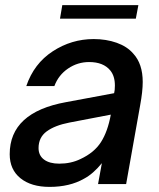

<svg xmlns="http://www.w3.org/2000/svg" viewBox="-20 -721 624 752"><path d="M18 -117Q18 -281 239 -321L427 -356Q430 -367 430 -386Q430 -423 412 -445Q385 -478 329 -478Q284 -478 246.5 -452.5Q209 -427 193 -384H83Q113 -472 186.5 -520Q260 -568 347 -568Q396 -568 437 -553.5Q478 -539 502 -511Q539 -471 539 -400Q539 -363 529 -309L474 0H364L379 -82Q345 -40 309 -21Q253 11 174 11Q102 11 60 -23Q18 -57 18 -117ZM295 -98Q349 -123 375.5 -164.5Q402 -206 414 -272L252 -241Q195 -230 163 -206.5Q131 -183 131 -141Q131 -112 152.5 -96Q174 -80 212 -80Q258 -80 295 -98ZM512 -648H215L224 -701H522Z"/></svg>

Font: Open Sauce One Medium Italic
Style: Regular
Weight: 500
Italic angle: -10°
Designer: Alfredo Marco Pradil
Foundry: Creative Sauce Fz LLC
Version: Version 1.477